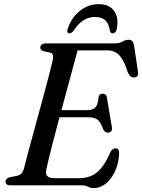

<svg xmlns="http://www.w3.org/2000/svg" viewBox="-20 -914 702 947"><path d="M233.5 -370.7H414.3Q437.3 -370.7 450.6 -384.4Q463.8 -398 466.3 -437.1Q468.8 -444.7 473.8 -448.4Q478.7 -452 485.4 -452Q495.4 -452 500.8 -447Q506.1 -441.9 507.2 -433.2L531.8 -287.1Q534.4 -273.3 528.5 -266.8Q522.5 -260.4 513 -259.9Q504.4 -259.6 498.6 -263.8Q492.8 -268.1 489.1 -275.7Q477.2 -311 461.6 -323.3Q446 -335.6 416.9 -335.6H222.8ZM381.8 0H30.6Q17.3 0 12.1 -5.4Q7 -10.7 7 -18.4Q7 -26 12.7 -31.7Q18.5 -37.3 27.7 -39.6L61.6 -46.3Q76 -49.4 84.2 -57.2Q92.5 -65 98.1 -81.9Q101.5 -97.2 109.8 -128.7Q118.2 -160.2 129.6 -202.3Q141 -244.3 154.1 -292.3Q167.3 -340.2 180.4 -388.7Q193.6 -437.3 205.6 -481.7Q217.6 -526.1 226.4 -561.1Q235.3 -596.2 239.7 -616.6Q244 -633.6 240.7 -642.9Q237.5 -652.3 227.2 -654.6L196.6 -661.2Q188.9 -663.4 183.7 -667.6Q178.6 -671.9 178.6 -679.2Q178.6 -688.7 185.8 -694.3Q193.1 -700 206.5 -700H543.5Q568.4 -700 584.3 -708.9Q600.1 -717.9 614.2 -717.9Q635.7 -717.9 640.7 -693.3L660.6 -560.2Q663.3 -547.2 658.3 -540.1Q653.2 -533 643.5 -532Q632.2 -531 624.4 -536.9Q616.5 -542.8 609.9 -558.1Q595.9 -601.5 581.3 -624.6Q566.7 -647.7 549.2 -656.6Q531.7 -665.5 508.5 -665.5H362.5Q355.2 -637.8 344.1 -596.7Q332.9 -555.7 319.7 -506.5Q306.4 -457.3 292.2 -404.8Q277.9 -352.2 264.3 -301.3Q250.7 -250.4 239.3 -206Q227.9 -161.6 219.9 -128.5Q211.8 -95.4 208.7 -79.1Q205.4 -64.9 208.2 -55Q211 -45 221.2 -40.1Q231.3 -35.1 249.4 -35.1H369.3Q404.7 -35.1 432 -47.4Q459.2 -59.7 481.6 -87.8Q503.9 -115.8 524 -162.8Q534.3 -182.3 549 -182.3Q567.9 -182.3 567.5 -159Q566.7 -124.1 556.5 -92.9Q546.2 -61.6 529.1 -37.6Q512 -13.6 489.7 0.1Q467.4 13.8 442.5 13.8Q427.3 13.8 414.2 6.9Q401.1 0 381.8 0ZM449.8 -830.3Q417.5 -830.3 391.4 -813.7Q365.3 -797.1 342.1 -761.8Q336.7 -755.3 332 -752.4Q327.2 -749.5 322.3 -749.5Q315.2 -749.5 312.7 -754.9Q310.2 -760.3 313.4 -769.8Q331.8 -826.6 373.4 -860.1Q415 -893.5 467.1 -893.5Q518.8 -893.5 542.9 -860.1Q567 -826.6 555.8 -769.8Q553.8 -760.3 548.2 -754.9Q542.5 -749.5 535.2 -749.5Q530.6 -749.5 527.5 -752.4Q524.4 -755.3 522.1 -761.8Q517 -797.7 499.4 -814Q481.8 -830.3 449.8 -830.3Z"/></svg>

Font: Fraunces
Style: Italic
Weight: 900
Italic angle: -16°
Version: Version 1.000;[0bf87f6ff]